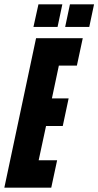

<svg xmlns="http://www.w3.org/2000/svg" viewBox="-37 -864 453 884"><path d="M-17 0 129 -688H344L317 -562H234L202 -411H279L252 -284H175L141 -126H226L199 0ZM263 -740 285 -844H396L374 -740ZM117 -740 140 -844H250L228 -740Z"/></svg>

Font: Saira UltraCondensed Black
Style: Italic
Weight: 900
Width: 1
Italic angle: -12°
Designer: Hector Gatti with collaboration of the Omnibus-Type team
Foundry: Omnibus-Type
Version: Version 1.101